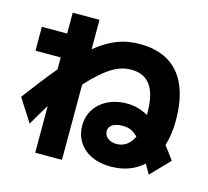

<svg xmlns="http://www.w3.org/2000/svg" viewBox="-114 -893 1165 1076"><g transform="rotate(15 469.0 -355.0)"><path d="M606.4 17.6C682.1 17.6 745.6 -5.9 793 -49.8L825.2 5.9L929.7 -102.5C909.7 -130.4 890.6 -155.8 873 -178.7C886.2 -221.7 893.6 -271.5 893.6 -327.1C893.6 -563.5 788.1 -688.5 588.9 -688.5C499 -688.5 422.4 -662.6 334 -589.8V-760.7H178.7V-639.6H32.2V-501H178.7V-431.6C131.8 -375.5 80.1 -309.1 21.5 -230.5L106.4 -97.7C129.4 -138.2 153.8 -179.2 178.7 -219.7V51.8H334V-384.8C438.5 -499.5 506.3 -537.1 580.1 -537.1C679.7 -537.1 728.5 -467.8 728.5 -327.1V-314.5C688 -337.4 648.4 -347.7 604.5 -347.7C482.4 -347.7 393.6 -271.5 393.6 -165C393.6 -54.7 478.5 17.6 606.4 17.6ZM534.2 -168.9C534.2 -201.2 563.5 -220.7 614.3 -220.7C647.9 -220.7 672.9 -212.4 703.1 -181.6C681.6 -137.2 648.9 -113.3 606.4 -113.3C564.5 -113.3 534.2 -135.7 534.2 -168.9Z"/></g></svg>

Font: Pretendard Black
Style: Regular
Weight: 900
Designer: Base glyphs from Inter by Rasmus Andersson; Hangeul glyphs from Noto Sans CJK(Source Han Sans) by Jang Soo-young and Kan
Foundry: Kil Hyung-jin
Version: Version 1.309;Glyphs 3.2 (3225)